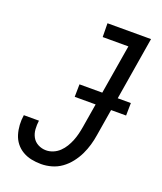

<svg xmlns="http://www.w3.org/2000/svg" viewBox="-138 -824 775 920"><g transform="rotate(20 250.0 -363.5)"><path d="M181 8Q155 8 131 3Q107 -2 86.5 -14Q66 -26 51.5 -44.5Q37 -63 30 -86Q23 -109 21.5 -134Q20 -159 24 -184H101Q98 -162 99.5 -140Q101 -118 111 -100Q121 -82 140 -72Q159 -62 181 -62Q199 -62 217 -69.5Q235 -77 249 -90.5Q263 -104 273 -120.5Q283 -137 290 -154.5Q297 -172 301.5 -190Q306 -208 309 -226L382 -665H251L250 -735H472L386 -214Q382 -188 374.5 -162Q367 -136 355 -111Q343 -86 325 -63Q307 -40 284 -23.5Q261 -7 234 0.5Q207 8 181 8ZM223 -350 224 -414H486L485 -350Z"/></g></svg>

Font: Iosevka Curly Slab
Style: Italic
Weight: 400
Italic angle: -9°
Monospace: yes
Designer: Belleve Invis
Foundry: Belleve Invis
Version: Version 22.1.2; ttfautohint (v1.8.4)